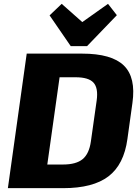

<svg xmlns="http://www.w3.org/2000/svg" viewBox="-20 -979 731 999"><path d="M119 -700H407Q561 -700 624.5 -638Q688 -576 669 -443L643 -256Q625 -123 544.5 -61.5Q464 0 309 0H21ZM186 -123H308Q376 -123 410 -151Q444 -179 453 -244L483 -456Q492 -521 466.5 -549Q441 -577 373 -577H250L303 -669L213 -30ZM588 -900 433 -739H348L238 -899L301 -959L458 -820H346L542 -959Z"/></svg>

Font: Pathway Extreme SemiCondensed ExtraBold
Style: Italic
Weight: 800
Width: 4
Italic angle: -8°
Version: Version 1.001;gftools[0.9.26]